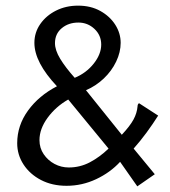

<svg xmlns="http://www.w3.org/2000/svg" viewBox="-20 -649 603 681"><path d="M467 12 406 -75Q371 -37 321 -13.5Q271 10 216 10Q165 10 125.5 -10.5Q86 -31 63.5 -65.5Q41 -100 41 -141Q41 -204 79.5 -257Q118 -310 182 -343Q102 -428 102 -497Q102 -534 123 -564Q144 -594 179 -611.5Q214 -629 257 -629Q302 -629 336 -610Q370 -591 389 -561Q408 -531 408 -497Q408 -464 392 -430.5Q376 -397 348 -370.5Q320 -344 285 -329L412 -171Q441 -202 453.5 -225Q466 -248 468 -273Q468 -279 473 -283L541 -239Q522 -209 500 -179Q478 -149 454 -122L529 -31ZM245 -373Q286 -390 312.5 -423.5Q339 -457 339 -491Q339 -524 315 -546.5Q291 -569 258 -569Q223 -569 199 -549Q175 -529 175 -496Q175 -471 193.5 -440.5Q212 -410 245 -373ZM224 -55Q264 -55 299 -73.5Q334 -92 365 -122L222 -296Q178 -271 149 -231.5Q120 -192 120 -152Q120 -124 135 -102Q150 -80 173.5 -67.5Q197 -55 224 -55Z"/></svg>

Font: Inconsolata SemiExpanded
Style: Regular
Weight: 400
Width: 6
Monospace: yes
Designer: Raph Levien, Cyreal, Brenton Simpson
Foundry: Raph Levien, Cyreal, Google
Version: Version 3.100; ttfautohint (v1.8.4.7-5d5b)